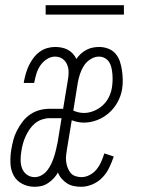

<svg xmlns="http://www.w3.org/2000/svg" viewBox="-20 -708 540 736"><path d="M112 8Q87 8 65 -3.5Q43 -15 32 -36Q21 -57 20 -82.5Q19 -108 23 -133Q26 -152 31 -171Q36 -190 45 -207.5Q54 -225 66.5 -241.5Q79 -258 96 -269.5Q113 -281 132 -286Q151 -291 170 -291H222L240 -400Q243 -416 243 -431.5Q243 -447 237 -461Q231 -475 219 -483Q207 -491 191 -491Q175 -491 160 -481.5Q145 -472 135 -457.5Q125 -443 120 -427Q115 -411 112 -395L111 -390H71L72 -397Q75 -412 79.5 -427.5Q84 -443 91 -457.5Q98 -472 108 -485.5Q118 -499 131.5 -509Q145 -519 160.5 -523.5Q176 -528 191 -528Q204 -528 216.5 -525.5Q229 -523 239.5 -517.5Q250 -512 258.5 -503Q267 -494 273 -482Q280 -493 290 -502Q300 -511 311.5 -517Q323 -523 335.5 -525.5Q348 -528 360 -528Q378 -528 395 -521.5Q412 -515 423 -502Q434 -489 439.5 -472.5Q445 -456 447.5 -438.5Q450 -421 450.5 -403Q451 -385 448 -366Q444 -341 431 -317Q418 -293 397.5 -275Q377 -257 352 -247.5Q327 -238 301 -238Q289 -238 277.5 -240.5Q266 -243 255 -247L237 -138Q235 -126 233.5 -113.5Q232 -101 233.5 -89Q235 -77 239 -66Q243 -55 250 -46Q257 -37 268.5 -33Q280 -29 292 -29Q308 -29 323.5 -37Q339 -45 350 -58.5Q361 -72 368 -88Q375 -104 380 -120L416 -108Q409 -87 399 -66Q389 -45 373 -28Q357 -11 335 -1.5Q313 8 291 8Q276 8 262 5Q248 2 236.5 -5.5Q225 -13 216 -23.5Q207 -34 202 -47Q196 -35 186 -24.5Q176 -14 164 -6Q152 2 139 5Q126 8 112 8ZM302 -275Q320 -275 339 -282.5Q358 -290 373 -303.5Q388 -317 397 -335Q406 -353 409 -372Q411 -385 411.5 -397.5Q412 -410 411 -422.5Q410 -435 407.5 -447Q405 -459 399 -469Q393 -479 382.5 -485Q372 -491 359 -491Q343 -491 327 -481Q311 -471 301.5 -456Q292 -441 286.5 -424Q281 -407 278 -390L261 -284Q270 -280 280.5 -277.5Q291 -275 302 -275ZM113 -29Q127 -29 140 -36.5Q153 -44 162 -56Q171 -68 177 -81Q183 -94 187.5 -108Q192 -122 195 -135.5Q198 -149 201 -163L216 -255H170Q156 -255 141 -250Q126 -245 114 -235Q102 -225 93.5 -212.5Q85 -200 78.5 -186Q72 -172 68 -157.5Q64 -143 62 -129Q59 -112 59 -95Q59 -78 64.5 -63Q70 -48 83 -38.5Q96 -29 113 -29ZM455 -652H155V-688H455Z"/></svg>

Font: Iosevka SS18 Extralight
Style: Italic
Weight: 200
Italic angle: -9°
Monospace: yes
Designer: Belleve Invis
Foundry: Belleve Invis
Version: Version 25.1.1; ttfautohint (v1.8.4)